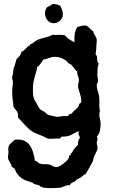

<svg xmlns="http://www.w3.org/2000/svg" viewBox="-20 -744 589 996"><path d="M481.9 -35.2Q484.4 -32.7 485.1 -29.8Q485.8 -26.9 485.8 -23.9Q485.8 -18.6 483.9 -13.2Q481.9 -7.8 481.9 -2Q481.9 3.9 483.9 9.5Q485.8 15.1 485.8 21Q485.8 29.8 482.4 38.1Q479 46.4 474.9 54.2Q470.7 62 467.3 69.8Q463.9 77.6 463.9 85.9Q463.9 87.9 458.5 98.1Q453.1 108.4 446.3 120.8Q439.5 133.3 432.9 144.5Q426.3 155.8 423.8 159.2Q417.5 161.6 412.6 165.5Q407.7 169.4 402.6 173.6Q397.5 177.7 391.8 180.9Q386.2 184.1 378.9 185.1Q377 191.4 371.8 194.6Q366.7 197.8 360.8 200.4Q355 203.1 349.6 206.5Q344.2 210 342.8 216.8H338.9Q332.5 216.3 326.4 218Q320.3 219.7 314 222.2Q307.6 224.6 301.5 227.1Q295.4 229.5 289.1 230Q277.8 231 266.6 231.4Q255.4 231.9 244.1 231.9Q236.8 231.9 228.3 231.7Q219.7 231.4 211.2 230Q202.6 228.5 194.8 225.6Q187 222.7 182.1 216.8Q175.8 214.4 169.2 213.6Q162.6 212.9 155.8 210L149.9 204.1Q132.8 198.7 118.7 193.8Q104.5 189 93.3 181.4Q82 173.8 72.8 162.4Q63.5 150.9 56.2 132.8Q54.7 127.4 49.3 125.7Q43.9 124 40 120.1Q39.6 113.3 36.6 107.4Q33.7 101.6 30.3 95.7Q26.9 89.8 23.9 84Q21 78.1 21 70.8Q21 65.4 22.5 60.3Q23.9 55.2 23.9 48.8Q23.9 43.5 23.4 37.8Q22.9 32.2 22.9 26.9Q22.9 18.1 26.4 12Q29.8 5.9 34.7 0.7Q39.6 -4.4 45.4 -9Q51.3 -13.7 56.2 -19Q60.5 -19 64.5 -19.5Q68.4 -20 73.2 -20Q96.2 -20 111.6 -11Q127 -2 136.7 12.9Q146.5 27.8 151.9 46.6Q157.2 65.4 160.2 85Q161.1 90.3 164.8 91.1Q168.5 91.8 172.9 94.2Q175.8 96.7 178.5 99.6Q181.2 102.5 185.1 104Q197.8 108.4 210.9 107.7Q224.1 106.9 236.8 109.9Q246.1 112.8 254.4 117.9Q262.7 123 272 123Q278.8 123 288.8 117.7Q298.8 112.3 308.6 105Q318.4 97.7 326.4 89.4Q334.5 81.1 336.9 75.2Q338.4 71.8 338.4 68.4Q338.4 64.9 339.8 62L347.2 59.1V51.8L353 48.8Q358.9 37.1 366.7 26.6Q374.5 16.1 384.8 6.8V-2Q384.8 -10.3 387.7 -17.1Q390.6 -23.9 395 -30.8Q392.6 -36.6 390.9 -39.8Q389.2 -43 387.9 -46.1Q386.7 -49.3 387 -53.2Q387.2 -57.1 389.2 -64Q375 -58.6 366.2 -53.5Q357.4 -48.3 349.1 -44.2Q340.8 -40 330.3 -37.6Q319.8 -35.2 301.8 -35.2Q298.8 -35.2 297.4 -33.4Q295.9 -31.7 294.4 -29.8Q293 -27.8 291 -26.1Q289.1 -24.4 285.2 -24.9Q273.9 -25.9 262.7 -24.9Q251.5 -23.9 240.2 -23.9Q233.4 -23.9 229.7 -24.7Q226.1 -25.4 223.1 -26.9Q220.2 -28.3 217 -30.3Q213.9 -32.2 208 -35.2Q195.3 -41 181.9 -45.9Q168.5 -50.8 155.8 -57.1Q144 -63 133.1 -72.5Q122.1 -82 111.8 -92.8Q101.6 -103.5 92 -114.5Q82.5 -125.5 73.2 -134.8V-142.1Q74.2 -157.7 66.9 -167.7Q59.6 -177.7 49.8 -189Q48.8 -207.5 45.9 -227.5Q43 -247.6 43 -266.1Q43 -278.8 44.9 -292Q46.9 -305.2 46.9 -317.9Q46.9 -324.2 44.9 -330.1Q43 -335.9 43 -341.8Q43 -345.7 43.9 -349.1Q44.9 -352.5 45.9 -356.7Q46.9 -360.8 47.9 -366.5Q48.8 -372.1 48.8 -380.9Q48.8 -381.8 51.3 -389.4Q53.7 -397 56.6 -406.2Q59.6 -415.5 62.3 -424.6Q64.9 -433.6 65.9 -438Q75.7 -445.8 82.5 -454.8Q89.4 -463.9 91.8 -476.1Q99.1 -478 104.5 -482.7Q109.9 -487.3 114.5 -492.7Q119.1 -498 124.5 -502.7Q129.9 -507.3 137.2 -508.8Q136.2 -508.8 136.2 -511.2Q136.2 -515.6 140.1 -516.1Q144 -516.6 147 -518.1Q152.8 -522 158 -526.4Q163.1 -530.8 168.9 -534.2Q176.3 -538.6 186.5 -541.7Q196.8 -544.9 208.3 -547.9Q219.7 -550.8 231.4 -554.4Q243.2 -558.1 252.9 -564Q261.2 -562.5 269.3 -562.7Q277.3 -563 285.4 -563.2Q293.5 -563.5 301.5 -563Q309.6 -562.5 317.9 -560.1Q327.1 -547.9 339.8 -539.8Q352.5 -531.7 366.2 -524.9V-539.1Q365.2 -555.7 368.4 -571.8Q371.6 -587.9 378.9 -602.1Q388.7 -606.4 399.7 -609.1Q410.6 -611.8 420.9 -611.8Q428.2 -611.8 433.3 -608.2Q438.5 -604.5 442.9 -599.9Q447.3 -595.2 451.9 -590.3Q456.5 -585.4 462.9 -583Q463.4 -576.7 466.6 -570.8Q469.7 -564.9 473.1 -559.6Q476.6 -554.2 479.2 -548.3Q481.9 -542.5 481.9 -536.1Q481.9 -523.9 480.5 -512Q479 -500 479 -487.8Q479 -481.9 477.5 -476.1Q476.1 -470.2 476.1 -463.9Q476.1 -461.4 478.3 -458.5Q480.5 -455.6 481.9 -454.1Q483.4 -449.2 483.4 -443.6Q483.4 -438 483.9 -432.9Q484.4 -427.7 486.1 -423.1Q487.8 -418.5 492.2 -415Q487.3 -400.9 486.1 -386.5Q484.9 -372.1 484.9 -356.9Q484.9 -348.6 486.8 -341.1Q488.8 -333.5 488.8 -325.2Q488.8 -318.8 485.4 -313.5Q481.9 -308.1 481.9 -301.8Q481.9 -290 485.4 -278.1Q488.8 -266.1 492.2 -253.9Q496.1 -238.3 495.6 -221.9Q495.1 -205.6 495.1 -189Q495.1 -184.6 496.6 -179.9Q498 -175.3 498 -169.9Q498 -165.5 496.6 -161.6Q495.1 -157.7 495.1 -152.8Q495.1 -140.1 498.5 -127.4Q502 -114.7 502 -101.1Q502 -84 498.3 -65.9Q494.6 -47.9 481.9 -35.2ZM384.8 -296.9Q384.8 -305.2 387 -313.5Q389.2 -321.8 389.2 -330.1Q389.2 -335.9 387.2 -341.3Q385.3 -346.7 383.5 -351.8Q381.8 -356.9 380.9 -362.1Q379.9 -367.2 381.8 -373Q377 -375 373.3 -378.9Q369.6 -382.8 366.2 -387.5Q362.8 -392.1 359.6 -396.7Q356.4 -401.4 353 -404.8Q350.1 -408.7 345.5 -410.4Q340.8 -412.1 336.9 -415Q333 -418 330.6 -421.4Q328.1 -424.8 324.2 -428.2Q311.5 -438 296.6 -443.6Q281.7 -449.2 266.1 -449.2Q255.4 -449.2 247.1 -447Q238.8 -444.8 231.7 -442.4Q224.6 -439.9 218.3 -437.7Q211.9 -435.5 205.1 -435.1Q197.3 -424.3 190.4 -413.6Q183.6 -402.8 172.9 -396Q170.4 -380.4 166.7 -367.9Q163.1 -355.5 159.7 -343.5Q156.2 -331.5 153.6 -317.9Q150.9 -304.2 150.9 -286.1Q150.9 -270.5 151.1 -260.3Q151.4 -250 153.6 -241.2Q155.8 -232.4 160.2 -223.6Q164.6 -214.8 172.9 -202.1Q176.8 -195.8 180.2 -188.7Q183.6 -181.6 189 -176.8Q193.4 -172.4 199.5 -169.7Q205.6 -167 210.9 -164.1Q215.3 -161.1 220.9 -155.3Q226.6 -149.4 231 -147.9Q231.4 -147.5 237.8 -146Q244.1 -144.5 252 -142.8Q259.8 -141.1 266.4 -139.6Q272.9 -138.2 273.9 -138.2Q287.6 -138.2 300.5 -141.1Q313.5 -144 327.1 -141.1Q331.5 -141.6 334 -144.3Q336.4 -147 338.9 -149.4Q341.3 -151.9 344.2 -153.6Q347.2 -155.3 353 -153.8Q355 -159.7 359.1 -164.1Q363.3 -168.5 367.9 -172.4Q372.6 -176.3 377 -180.2Q381.3 -184.1 384.8 -189Q388.2 -192.9 388.7 -197.5Q389.2 -202.1 392.1 -206.1Q394.5 -208.5 398.2 -210Q401.9 -211.4 401.9 -215.8Q401.9 -229.5 399.2 -241.2Q396.5 -252.9 393.3 -262.9Q390.1 -272.9 387.5 -281.2Q384.8 -289.6 384.8 -296.9ZM306.2 -669.4Q306.2 -660.2 302.2 -651.9Q298.3 -643.6 291.7 -637.2Q285.2 -630.9 276.4 -627.2Q267.6 -623.5 258.3 -623.5Q248 -623.5 239.7 -627.9Q231.4 -632.3 225.6 -639.6Q219.7 -647 216.6 -656.2Q213.4 -665.5 213.4 -675.3Q213.4 -684.6 215.8 -689.9Q218.3 -695.3 221.2 -703.6Q225.6 -708 233.4 -711.2Q241.2 -714.4 247.1 -719.7Q248.5 -719.7 250.5 -721.7Q252.4 -723.6 254.4 -723.6Q262.7 -723.6 274.4 -720.9Q286.1 -718.3 293 -713.4Q297.9 -703.1 302 -692.4Q306.2 -681.6 306.2 -669.4Z"/></svg>

Font: Margarine
Style: Regular
Weight: 400
Designer: Astigmatic (AOETI)
Foundry: Astigmatic (AOETI)
Version: Version 1.000